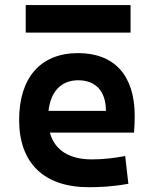

<svg xmlns="http://www.w3.org/2000/svg" viewBox="-20 -740 626 769"><path d="M335.4 9.8C376.5 9.8 429.7 7.8 494.1 -3.9L481.4 -115.2C436 -106.4 392.6 -101.6 347.2 -101.6C257.3 -101.6 198.7 -138.7 179.7 -209H516.6C518.6 -230 519.5 -251.5 519.5 -275.9C519.5 -439.5 437 -527.3 292.5 -527.3C142.6 -527.3 56.6 -428.7 56.6 -259.8C56.6 -85.9 157.2 9.8 335.4 9.8ZM83 -609.4H502.9V-719.7H83ZM174.3 -295.9C183.1 -374.5 225.6 -418.5 293.5 -418.5C362.8 -418.5 404.3 -375 404.3 -295.9Z"/></svg>

Font: Cascadia Mono SemiBold
Style: Regular
Weight: 600
Monospace: yes
Designer: Aaron Bell
Foundry: Saja Typeworks
Version: Version 2404.023